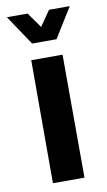

<svg xmlns="http://www.w3.org/2000/svg" viewBox="-81 -726 429 767"><g transform="rotate(-10 134.0 -342.5)"><path d="M70 0V-499H197L198 0ZM85 -564 4 -685H88L132 -623L175 -685H259L184 -564Z"/></g></svg>

Font: Maven Pro SemiBold
Style: Regular
Weight: 600
Designer: Joe Prince
Foundry: Joe Prince
Version: Version 2.103